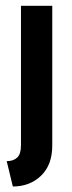

<svg xmlns="http://www.w3.org/2000/svg" viewBox="-20 -437 254 673"><path d="M25 216.7 3.5 127.8Q27.1 127.8 40.3 115.3Q53.5 102.8 53.5 72.9V-416.7H163.2V72.9Q163.2 141 124 178.8Q84.7 216.7 25 216.7Z"/></svg>

Font: Afacad SemiBold
Style: Regular
Weight: 600
Designer: Kristian Moeller
Foundry: Dicotype
Version: Version 1.000